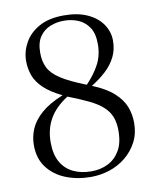

<svg xmlns="http://www.w3.org/2000/svg" viewBox="-84 -802 712 879"><g transform="rotate(-10 272.0 -362.0)"><path d="M269 13Q205 13 152 -8Q99 -29 67 -71Q35 -113 35 -175Q35 -215 50.5 -251Q66 -287 103 -319.5Q140 -352 204 -378Q150 -404 120 -433Q90 -462 78.5 -493.5Q67 -525 67 -561Q67 -605 89.5 -645.5Q112 -686 157.5 -711.5Q203 -737 273 -737Q337 -737 382 -716.5Q427 -696 451 -661Q475 -626 475 -584Q475 -543 458.5 -509.5Q442 -476 412.5 -448.5Q383 -421 344 -397Q408 -371 443 -339Q478 -307 491.5 -271.5Q505 -236 505 -197Q505 -147 484.5 -108Q464 -69 430 -41.5Q396 -14 354 -0.5Q312 13 269 13ZM275 -12Q317 -12 351.5 -29Q386 -46 407 -81.5Q428 -117 428 -174Q428 -211 417.5 -238Q407 -265 383.5 -286.5Q360 -308 321 -327Q282 -346 225 -368Q167 -331 140 -283.5Q113 -236 113 -175Q113 -119 133.5 -83Q154 -47 190.5 -29.5Q227 -12 275 -12ZM322 -406Q361 -447 382.5 -488Q404 -529 404 -581Q404 -630 385 -658.5Q366 -687 335.5 -700Q305 -713 269 -713Q235 -713 205 -701Q175 -689 156 -661.5Q137 -634 137 -587Q137 -547 151.5 -517.5Q166 -488 205.5 -462Q245 -436 322 -406Z"/></g></svg>

Font: Literata 60pt Light
Style: Regular
Weight: 300
Designer: Latin by Veronika Burian and Jose Scaglione. Greek by Irene Vlachou. Cyrillic by Vera Evstafieva.
Foundry: TypeTogether
Version: Version 3.103;gftools[0.9.29]